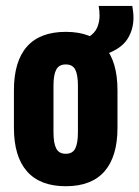

<svg xmlns="http://www.w3.org/2000/svg" viewBox="-20 -619 470 648"><path d="M202 9.5Q115 9.5 71 -40.8Q27 -91 27 -187.5V-314.5Q27 -412 71 -461.8Q115 -511.5 202 -511.5Q289 -511.5 332.8 -461.8Q376.5 -412 376.5 -314.5V-187.5Q376.5 -91 332.8 -40.8Q289 9.5 202 9.5ZM202 -100Q225 -100 234 -117.8Q243 -135.5 243 -173V-329.5Q243 -366.5 234 -384Q225 -401.5 202 -401.5Q179 -401.5 169.8 -384Q160.5 -366.5 160.5 -329.5V-173Q160.5 -135.5 169.8 -117.8Q179 -100 202 -100ZM337 -436 278 -493.5Q300 -507 308 -526Q316 -545 316 -566Q316 -574.5 315.2 -583Q314.5 -591.5 313 -599H426.5Q428 -590.5 429.2 -580.2Q430.5 -570 430.5 -559.5Q430.5 -519 409.8 -486.8Q389 -454.5 337 -436Z"/></svg>

Font: Anek Latin Condensed
Style: Bold
Weight: 700
Width: 3
Designer: Yesha Goshar
Foundry: Ek Type
Version: Version 1.003